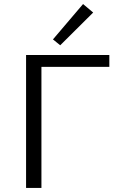

<svg xmlns="http://www.w3.org/2000/svg" viewBox="-20 -930 591 950"><path d="M278 -706 242 -735 391 -910 441 -868ZM521 -599H185V0H109V-658H521Z"/></svg>

Font: Ysabeau Infant
Style: Regular
Weight: 400
Designer: Christian Thalmann (Catharsis Fonts)
Version: Version 0.003